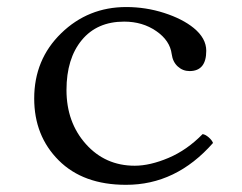

<svg xmlns="http://www.w3.org/2000/svg" viewBox="-20 -510 680 540"><path d="M579.1 -107.9Q475.1 10.3 334 9.8Q213.9 9.8 145 -59.1Q76.2 -127.9 76.2 -232.9Q76.2 -342.8 152.1 -416.5Q228 -490.2 335 -490.2Q390.1 -490.2 441.7 -473.6Q493.2 -457 524.9 -431.2Q560.1 -402.3 560.1 -367.2Q560.1 -310.1 513.2 -310.1Q494.1 -310.1 480 -323Q465.8 -335.9 462.9 -357.9Q458 -396 419.4 -422.6Q380.9 -449.2 329.1 -449.2Q252.9 -449.2 210 -397.2Q167 -345.2 167 -256.8Q167 -166 221.4 -105Q275.9 -43.9 358.9 -43.9Q401.9 -43.9 453.9 -65.9Q505.9 -87.9 549.8 -132.8Q557.6 -131.8 566.9 -123.8Q576.2 -115.7 579.1 -107.9Z"/></svg>

Font: Linux Libertine Mono
Style: Mono
Weight: 400
Designer: Philipp H. Poll
Foundry: Philipp H. Poll
Version: Version 5.1.7 ; ttfautohint (v0.9)